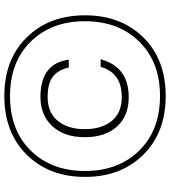

<svg xmlns="http://www.w3.org/2000/svg" viewBox="32 -820 804 909"><g transform="rotate(-90 434.5 -365.0)"><path d="M430 -576Q589 -576 607 -442H570Q559 -491 527.5 -516.5Q496 -542 430 -542Q356 -542 317 -493.5Q278 -445 278 -367Q278 -286 317 -238.5Q356 -191 430 -191Q545 -191 573 -291H609Q573 -158 429 -158Q341 -158 290.5 -213.5Q240 -269 240 -366Q240 -463 292 -519.5Q344 -576 430 -576ZM157 -89Q52 -195 52 -365Q52 -535 157 -641Q262 -747 435 -747Q608 -747 712.5 -641Q817 -535 817 -365Q817 -195 712.5 -89Q608 17 435 17Q262 17 157 -89ZM80 -365Q80 -207 176.5 -108.5Q273 -10 435 -10Q596 -10 692.5 -108.5Q789 -207 789 -365Q789 -524 692.5 -622Q596 -720 435 -720Q273 -720 176.5 -622Q80 -524 80 -365Z"/></g></svg>

Font: Nacelle UltraLight
Style: Regular
Weight: 200
Designer: Sora Sagano
Foundry: Sora Sagano
Version: Version 1.000;FEAKit 1.0